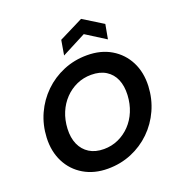

<svg xmlns="http://www.w3.org/2000/svg" viewBox="-165 -1075 1127 1221"><g transform="rotate(-20 399.0 -465.0)"><path d="M357 12Q265 12 195.5 -29Q126 -70 89.5 -142Q53 -214 57 -306Q61 -392 94.5 -465.5Q128 -539 185 -594.5Q242 -650 316.5 -681Q391 -712 476 -712Q570 -712 639 -671Q708 -630 744.5 -558.5Q781 -487 777 -394Q773 -309 739.5 -235Q706 -161 649 -105.5Q592 -50 517.5 -19Q443 12 357 12ZM376 -114Q428 -114 473.5 -134.5Q519 -155 554 -191.5Q589 -228 609.5 -277.5Q630 -327 633 -386Q636 -447 617 -491.5Q598 -536 558 -561Q518 -586 459 -586Q406 -586 360.5 -565.5Q315 -545 280 -508.5Q245 -472 224.5 -423Q204 -374 201 -315Q198 -254 218 -209Q238 -164 278 -139Q318 -114 376 -114ZM340 -760 357 -860 521 -942 655 -859 637 -761 504 -845Z"/></g></svg>

Font: DM Sans 28pt ExtraBold
Style: Italic
Weight: 800
Italic angle: -10°
Version: Version 4.004;gftools[0.9.30]